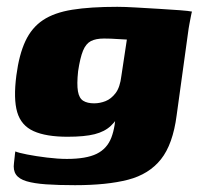

<svg xmlns="http://www.w3.org/2000/svg" viewBox="-20 -421 588 563"><path d="M200 122Q150 122 115 119.5Q80 117 58 110.5Q36 104 27 91Q18 78 21 57Q22 51 23 39Q24 27 25 23Q34 27 59.5 32Q85 37 117.5 41Q150 45 176 45Q233 45 263.5 30Q294 15 306.5 -17.5Q319 -50 320 -101L338 -98Q323 -69 305 -52Q287 -35 257.5 -27.5Q228 -20 178 -20Q115 -20 78.5 -36.5Q42 -53 30.5 -92Q19 -131 28 -200Q36 -261 54.5 -300.5Q73 -340 106 -362Q139 -384 192 -392.5Q245 -401 324 -401Q346 -401 379.5 -399Q413 -397 447.5 -395Q482 -393 508 -391Q534 -389 543 -387Q542 -385 540 -374.5Q538 -364 535.5 -351Q533 -338 531 -322L498 -83Q487 2 452 46Q417 90 355.5 106Q294 122 200 122ZM256 -118Q273 -118 289.5 -124.5Q306 -131 319 -148Q332 -165 336 -199L352 -305Q345 -305 325 -306.5Q305 -308 285 -308Q261 -308 246.5 -300.5Q232 -293 223.5 -272.5Q215 -252 209 -212Q205 -174 208.5 -153.5Q212 -133 224 -125.5Q236 -118 256 -118Z"/></svg>

Font: Genos Thin ExtraBold
Style: Italic
Weight: 800
Italic angle: -8°
Version: Version 1.010